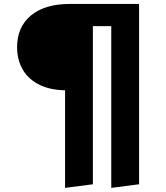

<svg xmlns="http://www.w3.org/2000/svg" viewBox="-20 -713 828 956"><path d="M327.9 -693.4H672.5V204.5L534 222.5V-583H442.5V204.5L304 222.5V-654.8ZM327.9 -693.4 325.4 -263.3Q238.4 -261.5 180.7 -288.8Q122.9 -316.1 94 -365.2Q65.1 -414.3 65.1 -477.9Q65.1 -579 134.4 -636.2Q203.7 -693.4 327.9 -693.4Z"/></svg>

Font: Fira Sans Variable
Style: Regular
Weight: 400
Designer: Carrois Corporate & Edenspiekermann AG
Foundry: Carrois Corporate GbR & Edenspiekermann AG
Version: Version 4.202